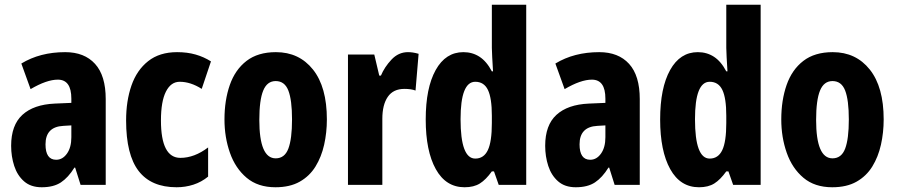

<svg xmlns="http://www.w3.org/2000/svg" viewBox="-20 -780 3783 810"><path d="M255 -560Q336 -560 381 -510.5Q426 -461 426 -362V0H320L297 -73H294Q268 -31 237 -10.5Q206 10 156 10Q110 10 81.5 -15Q53 -40 40 -80Q27 -120 27 -165Q27 -252 74.5 -295.5Q122 -339 211 -343L281 -346V-364Q281 -444 224 -444Q177 -444 109 -404L70 -512Q149 -560 255 -560ZM247 -249Q172 -245 172 -171Q172 -106 217 -106Q244 -106 262.5 -132Q281 -158 281 -201V-251Z M725 10Q618 10 565 -58.5Q512 -127 512 -272Q512 -354 534.5 -419Q557 -484 605 -522Q653 -560 727 -560Q770 -560 805 -550Q840 -540 870 -521L831 -405Q784 -435 738 -435Q701 -435 680 -393.5Q659 -352 659 -272Q659 -114 741 -114Q800 -114 858 -158V-35Q830 -12 796 -1Q762 10 725 10Z M1359 -276Q1359 -221 1347.5 -169.5Q1336 -118 1311 -77.5Q1286 -37 1244.5 -13.5Q1203 10 1142 10Q1068 10 1020.5 -30Q973 -70 950 -135.5Q927 -201 927 -276Q927 -357 949.5 -421.5Q972 -486 1020 -523Q1068 -560 1144 -560Q1242 -560 1300.5 -486.5Q1359 -413 1359 -276ZM1074 -274Q1074 -112 1143 -112Q1181 -112 1196.5 -153Q1212 -194 1212 -276Q1212 -358 1196.5 -398Q1181 -438 1143 -438Q1107 -438 1090.5 -398Q1074 -358 1074 -274Z M1701 -560Q1711 -560 1721.5 -558.5Q1732 -557 1746 -553L1733 -398Q1715 -405 1686 -405Q1639 -405 1616 -371.5Q1593 -338 1593 -279V0H1448V-550H1559L1580 -461H1587Q1602 -497 1631.5 -528.5Q1661 -560 1701 -560Z M1940 10Q1861 10 1818.5 -66.5Q1776 -143 1776 -276Q1776 -409 1818 -484.5Q1860 -560 1935 -560Q1973 -560 2003 -540.5Q2033 -521 2055 -479H2060Q2058 -514 2056.5 -538.5Q2055 -563 2055 -578V-760H2200V0H2084L2064 -57H2055Q2030 -22 2004.5 -6Q1979 10 1940 10ZM1985 -111Q2021 -111 2038 -146.5Q2055 -182 2055 -261V-292Q2055 -366 2038.5 -400.5Q2022 -435 1985 -435Q1923 -435 1923 -277Q1923 -111 1985 -111Z M2508 -560Q2589 -560 2634 -510.5Q2679 -461 2679 -362V0H2573L2550 -73H2547Q2521 -31 2490 -10.5Q2459 10 2409 10Q2363 10 2334.5 -15Q2306 -40 2293 -80Q2280 -120 2280 -165Q2280 -252 2327.5 -295.5Q2375 -339 2464 -343L2534 -346V-364Q2534 -444 2477 -444Q2430 -444 2362 -404L2323 -512Q2402 -560 2508 -560ZM2500 -249Q2425 -245 2425 -171Q2425 -106 2470 -106Q2497 -106 2515.5 -132Q2534 -158 2534 -201V-251Z M2929 10Q2850 10 2807.5 -66.5Q2765 -143 2765 -276Q2765 -409 2807 -484.5Q2849 -560 2924 -560Q2962 -560 2992 -540.5Q3022 -521 3044 -479H3049Q3047 -514 3045.5 -538.5Q3044 -563 3044 -578V-760H3189V0H3073L3053 -57H3044Q3019 -22 2993.5 -6Q2968 10 2929 10ZM2974 -111Q3010 -111 3027 -146.5Q3044 -182 3044 -261V-292Q3044 -366 3027.5 -400.5Q3011 -435 2974 -435Q2912 -435 2912 -277Q2912 -111 2974 -111Z M3708 -276Q3708 -221 3696.5 -169.5Q3685 -118 3660 -77.5Q3635 -37 3593.5 -13.5Q3552 10 3491 10Q3417 10 3369.5 -30Q3322 -70 3299 -135.5Q3276 -201 3276 -276Q3276 -357 3298.5 -421.5Q3321 -486 3369 -523Q3417 -560 3493 -560Q3591 -560 3649.5 -486.5Q3708 -413 3708 -276ZM3423 -274Q3423 -112 3492 -112Q3530 -112 3545.5 -153Q3561 -194 3561 -276Q3561 -358 3545.5 -398Q3530 -438 3492 -438Q3456 -438 3439.5 -398Q3423 -358 3423 -274Z"/></svg>

Font: Noto Sans Arabic ExtCond ExtBd
Style: Regular
Weight: 800
Width: 2
Designer: Monotype Design Team, Nadine Chahine, Nizar Qandah and Khaled Hosny
Foundry: Monotype Imaging Inc.
Version: Version 2.012; ttfautohint (v1.8.4.7-5d5b)